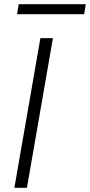

<svg xmlns="http://www.w3.org/2000/svg" viewBox="-20 -892 427 912"><path d="M107.9 0H48.3L171.9 -710.9H231.4ZM379.9 -824.7H61L68.8 -872.1H387.2Z"/></svg>

Font: RobotoInd Light
Style: Italic
Weight: 300
Italic angle: -12°
Designer: Google
Version: Version 2.001151; 2014